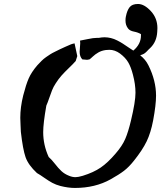

<svg xmlns="http://www.w3.org/2000/svg" viewBox="-20 -927 805 957"><path d="M501 -741.2Q516.6 -741.2 532.7 -737.3Q548.8 -733.4 564.9 -725.1Q581.1 -716.8 592.3 -709.5Q603.5 -702.1 620.1 -690.9Q636.7 -679.7 644.5 -674.8Q682.6 -707 682.6 -750V-756.8Q668 -765.6 647.5 -769.5Q627 -773.4 618.2 -785.2Q605.5 -801.8 605.5 -824.2Q605.5 -836.9 607.4 -844.7Q613.3 -875 626 -891.1Q638.7 -907.2 668 -907.2Q699.2 -907.2 732.4 -871.1Q764.6 -835.9 764.6 -787.1Q764.6 -784.2 764.2 -777.8Q763.7 -771.5 763.7 -767.6Q760.7 -718.8 729.5 -688.5Q724.6 -684.6 719.7 -679.2Q714.8 -673.8 711.9 -670.9Q709 -668 705.1 -664.6Q701.2 -661.1 697.8 -659.2Q694.3 -657.2 689.5 -655.3Q684.6 -653.3 678.7 -651.4Q705.1 -630.9 719.7 -601.6Q757.8 -525.4 757.8 -450.2Q757.8 -404.3 743.2 -326.2Q731.4 -264.6 710.9 -222.2Q690.4 -179.7 648.4 -127Q623 -94.7 598.1 -75.7Q573.2 -56.6 531.2 -33.2Q454.1 9.8 353.5 9.8Q320.3 9.8 281.2 0Q258.8 -5.9 240.7 -15.6Q222.7 -25.4 201.2 -40.5Q179.7 -55.7 164.1 -64.5Q121.1 -104.5 107.4 -143.6Q93.8 -182.6 84 -269.5Q84 -277.3 82.5 -302.2Q81.1 -327.1 81.1 -339.8Q81.1 -392.6 95.7 -451.2Q109.4 -504.9 123 -536.1Q136.7 -567.4 166 -601.6Q176.8 -613.3 187 -623.5Q197.3 -633.8 210 -642.6Q222.7 -651.4 231 -656.7Q239.3 -662.1 255.4 -669.9Q271.5 -677.7 278.3 -681.2Q285.2 -684.6 305.7 -693.8Q326.2 -703.1 334 -706.1Q336.9 -707 339.8 -708Q342.8 -709 345.7 -709.5Q348.6 -710 351.6 -710.9Q365.2 -650.4 365.2 -647.5Q365.2 -646.5 357.4 -623Q344.7 -608.4 323.2 -587.9Q301.8 -567.4 286.6 -550.3Q271.5 -533.2 257.8 -511.7Q246.1 -494.1 239.3 -476.6Q232.4 -459 225.1 -437.5Q217.8 -416 210.9 -400.4Q195.3 -311.5 195.3 -268.6Q195.3 -204.1 222.7 -144.5Q237.3 -131.8 253.9 -110.4Q270.5 -88.9 286.1 -74.2Q301.8 -59.6 324.2 -50.8Q340.8 -43.9 356.4 -43.9Q369.1 -43.9 392.6 -50.8Q446.3 -67.4 481.9 -91.8Q517.6 -116.2 556.6 -162.1Q588.9 -199.2 604 -233.9Q619.1 -268.6 632.8 -326.2Q655.3 -419.9 655.3 -464.8Q655.3 -506.8 642.6 -554.7Q632.8 -592.8 619.1 -616.2Q605.5 -639.6 578.1 -660.2Q552.7 -678.7 525.4 -678.7Q513.7 -678.7 507.8 -677.7Q486.3 -674.8 470.2 -665.5Q454.1 -656.2 442.4 -645Q430.7 -633.8 425.8 -630.9Q416 -628.9 414.1 -628.9Q410.2 -628.9 402.8 -629.9Q395.5 -630.9 390.6 -630.9Q377 -644.5 377 -668.9Q377 -675.8 378.4 -689.9Q379.9 -704.1 379.9 -711.9Q379.9 -720.7 378.9 -724.6Q386.7 -725.6 416 -731.9Q445.3 -738.3 463.9 -738.3H472.7Q488.3 -741.2 501 -741.2Z"/></svg>

Font: Essays1743
Style: Italic
Weight: 500
Italic angle: -10°
Designer: Based on the typeface in a 1743 English translation of the essays of Montaigne.  PostScript/TrueType font designed by Jo
Version: Version 002.100